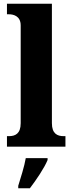

<svg xmlns="http://www.w3.org/2000/svg" viewBox="-20 -780 386 1021"><path d="M17 0H328V-56H318C285 -56 256 -69 256 -125V-760H17V-704H28C48 -704 90 -697 90 -645V-125C90 -69 61 -56 28 -56H17ZM77 208V221H139C172 178 216 113 233 71V61H117C110 104 89 169 77 208Z"/></svg>

Font: Noto Serif Tamil SemiCondensed ExtraBold
Style: Italic
Weight: 800
Width: 4
Italic angle: -12°
Designer: Indian Type Foundry, Tom Grace, and the Monotype Design Team
Foundry: Monotype Imaging Inc.
Version: Version 2.003